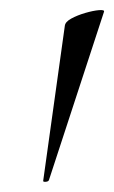

<svg xmlns="http://www.w3.org/2000/svg" viewBox="-20 -660 225 378"><path d="M65 -303.8 107.6 -609Q108.4 -617 120.4 -623.5Q132.4 -630 147.8 -634.5Q163.2 -639 174.6 -640Q186 -641 184.8 -637L76.4 -305.6Q75.4 -302.6 70.2 -302.1Q65 -301.6 65 -303.8Z"/></svg>

Font: Cormorant Light
Style: Italic
Weight: 300
Italic angle: -10°
Designer: Christian Thalmann (Catharsis Fonts)
Foundry: Catharsis Fonts
Version: Version 4.000